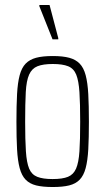

<svg xmlns="http://www.w3.org/2000/svg" viewBox="-20 -743 423 771"><path d="M192 8Q151 8 125 1.5Q99 -5 83 -21.5Q67 -38 59 -68Q51 -98 48.5 -143.5Q46 -189 46 -254Q46 -319 48.5 -365Q51 -411 59 -441Q67 -471 83 -487.5Q99 -504 125 -511Q151 -518 192 -518Q232 -518 258 -511Q284 -504 300 -487.5Q316 -471 324 -441Q332 -411 334.5 -365Q337 -319 337 -254Q337 -189 334.5 -143.5Q332 -98 324 -68Q316 -38 300 -21.5Q284 -5 258 1.5Q232 8 192 8ZM191 -24Q231 -24 253 -33Q275 -42 285.5 -66Q296 -90 299 -135.5Q302 -181 302 -254Q302 -327 299 -373Q296 -419 286 -443.5Q276 -468 253.5 -477Q231 -486 192 -486Q153 -486 130.5 -477Q108 -468 97 -443.5Q86 -419 83.5 -373Q81 -327 81 -254Q81 -181 84 -135.5Q87 -90 97 -66Q107 -42 129.5 -33Q152 -24 191 -24ZM191 -585 138 -718V-723H179L214 -590V-585Z"/></svg>

Font: Saira ExtraCondensed Thin
Style: Regular
Weight: 250
Width: 2
Designer: Hector Gatti with collaboration of the Omnibus-Type team
Foundry: Omnibus-Type
Version: Version 1.101